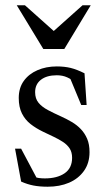

<svg xmlns="http://www.w3.org/2000/svg" viewBox="-20 -697 401 727"><path d="M195 -445.5Q224 -445.5 247.5 -439.8Q271 -434 300 -419.5L308 -299.5H287.5L236.5 -422.5L271 -380.5Q251.5 -396.5 234.2 -404.2Q217 -412 195 -412Q157 -412 135 -395Q113 -378 113 -348Q113 -323.5 125.8 -308Q138.5 -292.5 161 -280.5Q183.5 -268.5 211.5 -256Q232.5 -246.5 252 -235Q271.5 -223.5 286.2 -208Q301 -192.5 310 -171.5Q319 -150.5 319 -121Q319 -79.5 298 -50Q277 -20.5 241.5 -5.2Q206 10 160.5 10Q130.5 10 107 5.5Q83.5 1 60 -9.5L37 -134H60L128.5 -5L71.5 -43Q90 -34 103 -29.2Q116 -24.5 127 -23Q138 -21.5 149.5 -21.5Q196.5 -21.5 224.8 -41Q253 -60.5 253 -99.5Q253 -120.5 243.8 -134.8Q234.5 -149 218.5 -159.5Q202.5 -170 183 -179.2Q163.5 -188.5 143.5 -198Q116.5 -211 95.8 -227.2Q75 -243.5 63 -267.5Q51 -291.5 51 -326Q51 -364 70 -390.5Q89 -417 121.8 -431.2Q154.5 -445.5 195 -445.5ZM191.5 -572.5H175.5L292.5 -677H323.5L223.5 -511.5H144L43.5 -677H74.5Z"/></svg>

Font: Newsreader 24pt
Style: Regular
Weight: 400
Designer: Hugues Gentile
Foundry: Production Type
Version: Version 1.003